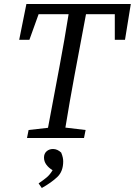

<svg xmlns="http://www.w3.org/2000/svg" viewBox="-20 -690 674 960"><path d="M76 -491 112 -670H634L605 -491H554V-619H410L352 -310Q328 -181 307 -52L408 -40L400 0H115L123 -40L220 -51L278 -360Q290 -425 301.5 -490Q313 -555 323 -619H173L127 -491ZM189 250 173 227Q198 210 214 196.5Q230 183 243 161Q223 149 211.5 133Q200 117 200 98Q200 78 213 66.5Q226 55 245 55Q267 55 286 73Q292 88 294 98Q296 108 296 117Q296 167 266.5 195Q237 223 189 250Z"/></svg>

Font: Source Serif Pro
Style: Italic
Weight: 400
Italic angle: -12°
Designer: Frank Grießhammer
Foundry: Adobe Systems Incorporated
Version: Version 3.001;hotconv 1.0.111;makeotfexe 2.5.65597